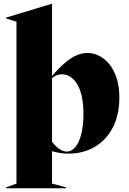

<svg xmlns="http://www.w3.org/2000/svg" viewBox="-20 -806 688 1026"><path d="M13 200H333V195L258 175V2C283 9 311 15 347 15C498 15 618 -92 618 -284C618 -446 529 -523 447 -523C371 -523 308 -457 258 -400V-786H257L13 -712V-707L68 -690V175L13 195ZM258 -48V-388C268 -397 286 -409 311 -409C365 -409 426 -354 426 -198C426 -54 379 4 338 4C307 4 281 -19 258 -48Z"/></svg>

Font: Nyght Serif Dark
Style: Regular
Weight: 800
Designer: Maksym Kobuzan
Version: Version 0.410;Glyphs 3.1.2 (3151)